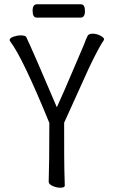

<svg xmlns="http://www.w3.org/2000/svg" viewBox="-20 -866 540 895"><path d="M356 -784H151Q132 -784 132 -816Q132 -846 152 -846H357Q376 -846 376 -815Q376 -784 356 -784ZM260 9Q244 9 225.5 1Q207 -7 207 -19Q210 -108 210 -293Q86 -596 29 -671Q25 -677 25 -679Q25 -689 42.5 -695Q60 -701 76 -701Q98 -701 102 -694Q134 -627 245 -366Q275 -431 336 -575Q366 -644 371 -657Q383 -689 388.5 -699Q394 -709 412 -709Q430 -709 447.5 -700Q465 -691 465 -683L464 -679Q441 -646 396 -552L279 -294Q279 -95 280 -74Q282 -25 282 -1Q282 9 260 9Z"/></svg>

Font: Moon Stars Kai T HW
Style: Regular
Weight: 400
Designer: GuiWonder
Version: Version 1.101